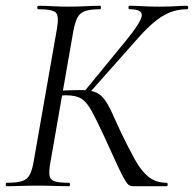

<svg xmlns="http://www.w3.org/2000/svg" viewBox="-26 -645 672 665"><path d="M435.2 0Q427.4 0 421.3 -3.5Q415.2 -7 406.1 -22.2Q397 -37.4 380.6 -72.5Q364.2 -107.6 335.4 -171.4Q308.2 -230.4 291.1 -261.3Q274 -292.2 255.2 -303.6Q236.4 -315 202.4 -315Q192.8 -315 182.6 -314Q172.4 -313 161.4 -312L163 -330Q220.2 -333 250.4 -333Q281.2 -333 299.6 -327.4Q318 -321.8 331.6 -305.9Q345.2 -290 358.7 -261.3Q372.2 -232.6 393.4 -185.6Q420.4 -130 441.9 -91.2Q463.4 -52.4 488.7 -32.3Q514 -12.2 550 -12Q554.8 -12 554.8 -6Q554.8 0 550 0ZM-2.2 0Q-6 0 -6 -6Q-6 -12 -2.2 -12Q31.8 -12 49.9 -17.6Q68 -23.2 76.5 -38.8Q85 -54.4 90 -82.4L171.2 -545.4Q179 -588.6 167.8 -600.8Q156.6 -613 107 -613Q103.2 -613 103.2 -619Q103.2 -625 107 -625Q129.2 -625 155.7 -623.5Q182.2 -622 211.8 -622Q245 -622 272.7 -623.5Q300.4 -625 320.4 -625Q323.6 -625 323.6 -619Q323.6 -613 320.4 -613Q287.2 -613 269.1 -606.8Q251 -600.6 242.6 -584.6Q234.2 -568.6 228.4 -539.6L148 -79.4Q143.2 -50.6 145.6 -36.2Q148 -21.8 163.6 -16.9Q179.2 -12 212.4 -12Q216.4 -12 216.4 -6Q216.4 0 212.4 0Q189.6 0 162.5 -1Q135.4 -2 104.2 -2Q73.6 -2 46 -1Q18.4 0 -2.2 0ZM278.2 -317 264.2 -326 409.4 -503.2Q462 -567.4 465 -590.2Q468 -613 422.8 -613Q419 -613 419 -619Q419 -625 422.8 -625Q445.6 -625 468.3 -623.5Q491 -622 525.8 -622Q562.2 -622 582.8 -623.5Q603.4 -625 621.2 -625Q625.8 -625 625.8 -619Q625.8 -613 621.2 -613Q588.8 -613 560.4 -601.2Q532 -589.4 503 -564.2Q474 -539 439.6 -498.8Z"/></svg>

Font: Cormorant Light
Style: Italic
Weight: 300
Italic angle: -10°
Designer: Christian Thalmann (Catharsis Fonts)
Foundry: Catharsis Fonts
Version: Version 4.000